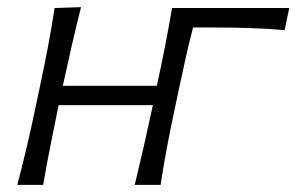

<svg xmlns="http://www.w3.org/2000/svg" viewBox="-20 -518 830 538"><path d="M28.5 0Q43 -55.5 55.2 -107.2Q67.5 -159 80 -219.5L90.5 -269Q104.5 -334.5 114.5 -387.2Q124.5 -440 133 -495.5L207 -498Q193.5 -444 181.5 -392Q169.5 -340 156 -277.5H419.5Q433 -339.5 443 -390.8Q453 -442 462 -495.5H790.5L777.5 -433.5Q728 -438 676.8 -439.5Q625.5 -441 576.5 -441H521Q510.5 -400.5 501.2 -359.8Q492 -319 481.5 -269L471 -219.5Q458 -159 448.2 -107.2Q438.5 -55.5 430 0H357.5Q371 -55.5 382.8 -107.2Q394.5 -159 407.5 -219.5L408.5 -223.5H144.5L143.5 -219.5Q131 -159 120.8 -107.5Q110.5 -56 101 0Z"/></svg>

Font: Commissioner Flair Light
Style: Italic
Weight: 300
Italic angle: -12°
Designer: Kostas Bartsokas
Foundry: Kostas Bartsokas
Version: Version 1.000; ttfautohint (v1.8.3)